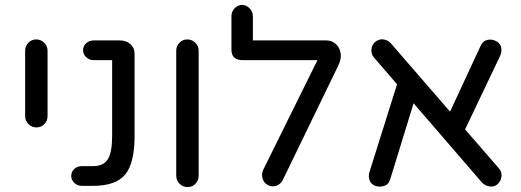

<svg xmlns="http://www.w3.org/2000/svg" viewBox="-20 -754 2112 779"><path d="M128 -237Q109 -237 95.5 -250.5Q82 -264 82 -283V-548Q82 -567 95 -580.5Q108 -594 127 -594Q146 -594 159.5 -580.5Q173 -567 173 -548V-283Q173 -264 160 -250.5Q147 -237 128 -237Z M312 0Q294 0 281.5 -12Q269 -24 269 -40Q269 -57 281.5 -68.5Q294 -80 312 -80H358Q400 -80 417.5 -108Q435 -136 435 -203V-510H360Q342 -510 329.5 -522Q317 -534 317 -550Q317 -567 329.5 -578.5Q342 -590 360 -590H466Q492 -590 509 -575Q526 -560 526 -537V-203Q526 -92 488 -46Q450 0 358 0Z M741 5Q722 5 708.5 -8.5Q695 -22 695 -41V-548Q695 -567 708 -580.5Q721 -594 740 -594Q759 -594 772.5 -580.5Q786 -567 786 -548V-41Q786 -22 773 -8.5Q760 5 741 5Z M1067 -3Q1051 -11 1045.5 -29.5Q1040 -48 1048 -65L1268 -510H964Q919 -510 919 -553V-688Q919 -707 932 -720.5Q945 -734 962 -734Q979 -734 992.5 -720.5Q1006 -707 1006 -688V-590H1304Q1326 -590 1342 -576Q1358 -562 1362 -538.5Q1366 -515 1352 -487L1127 -23Q1119 -7 1101.5 -0.5Q1084 6 1067 -3Z M1500 -1Q1484 -8 1479 -24Q1474 -40 1479 -56L1591 -412L1497 -521Q1486 -534 1487 -552.5Q1488 -571 1501 -583Q1518 -597 1536.5 -594Q1555 -591 1566 -578L1806 -301L1930 -568Q1939 -588 1957 -592Q1975 -596 1991 -588Q2010 -579 2013.5 -561.5Q2017 -544 2009 -527L1867 -229L2005 -70Q2017 -56 2014.5 -37Q2012 -18 1998 -6Q1985 5 1966.5 2.5Q1948 0 1935 -14L1658 -335L1563 -26Q1556 -4 1536 1Q1516 6 1500 -1Z"/></svg>

Font: Varela Round
Style: Regular
Weight: 400
Designer: Joe Prince, Avraham Cornfeld
Foundry: Joe Prince, Avraham Cornfeld
Version: Version 3.010; ttfautohint (v1.8.4.7-5d5b)